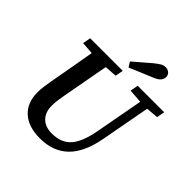

<svg xmlns="http://www.w3.org/2000/svg" viewBox="-231 -1043 1229 1229"><g transform="rotate(45 383.0 -429.0)"><path d="M322 17Q217 17 159.5 -35Q102 -87 102 -182Q102 -206 105.5 -232.5Q109 -259 114 -287L127 -360Q138 -421 149 -482Q160 -543 170 -604L86 -610L96 -664H391L381 -610L297 -604L239 -288Q235 -262 231 -238Q227 -214 227 -184Q227 -128 259.5 -93.5Q292 -59 354 -59Q436 -59 482 -109Q528 -159 550 -278L610 -603L516 -610L526 -664H766L756 -610L673 -603L611 -269Q584 -122 511.5 -52.5Q439 17 322 17ZM381 -739Q410 -764 438 -788Q466 -812 495 -837Q520 -857 535.5 -866Q551 -875 570 -875Q590 -875 603 -862.5Q616 -850 616 -832Q616 -816 604.5 -800.5Q593 -785 559 -771Q520 -755 480.5 -738.5Q441 -722 402 -705Z"/></g></svg>

Font: Source Serif 4 SmText Semibold
Style: Italic
Weight: 600
Italic angle: -12°
Designer: Frank Grießhammer
Foundry: Adobe
Version: Version 4.005;hotconv 1.1.0;makeotfexe 2.6.0